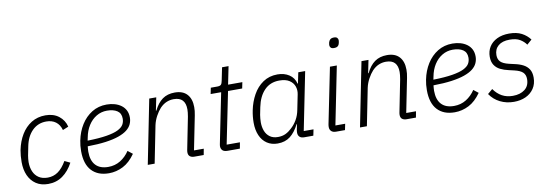

<svg xmlns="http://www.w3.org/2000/svg" viewBox="-56 -1116 4322 1511"><g transform="rotate(-10 2105.0 -360.5)"><path d="M231 12Q174 12 134.5 -14.5Q95 -41 74.5 -87Q54 -133 54 -194Q54 -219 56 -242.5Q58 -266 62 -288Q76 -357 108 -410Q140 -463 189 -493.5Q238 -524 302 -524Q366 -524 408.5 -491Q451 -458 464 -405L418 -386Q406 -430 375.5 -452.5Q345 -475 300 -475Q233 -475 187.5 -429.5Q142 -384 127 -306L113 -236Q111 -222 109.5 -209.5Q108 -197 108 -184Q108 -142 122 -109Q136 -76 164.5 -57Q193 -38 236 -38Q282 -38 318.5 -63.5Q355 -89 387 -144L431 -123Q397 -59 347 -23.5Q297 12 231 12Z M717 12Q628 12 579 -41Q530 -94 530 -197Q530 -219 532 -240Q534 -261 538 -280Q552 -350 586.5 -405Q621 -460 673 -492Q725 -524 791 -524Q825 -524 854.5 -515.5Q884 -507 906.5 -490.5Q929 -474 941.5 -449.5Q954 -425 954 -392Q954 -364 942.5 -339Q931 -314 905.5 -294Q880 -274 837.5 -259Q795 -244 733.5 -235.5Q672 -227 588 -226Q587 -217 586 -204Q585 -191 585 -183Q585 -112 619.5 -75Q654 -38 720 -38Q774 -38 817 -64.5Q860 -91 890 -136L928 -106Q884 -43 830 -15.5Q776 12 717 12ZM785 -476Q739 -476 700.5 -453Q662 -430 636 -389Q610 -348 600 -294L595 -270Q689 -272 748.5 -282Q808 -292 840 -308Q872 -324 884.5 -345Q897 -366 897 -393Q897 -436 866.5 -456Q836 -476 785 -476Z M1083 0H1028L1130 -512H1186L1165 -409H1169Q1197 -467 1237 -495.5Q1277 -524 1335 -524Q1400 -524 1433.5 -487Q1467 -450 1467 -385Q1467 -371 1465.5 -354Q1464 -337 1460 -319L1406 -49H1484L1475 0H1400Q1378 0 1365 -10.5Q1352 -21 1352 -43Q1352 -48 1352.5 -52Q1353 -56 1354 -62L1405 -319Q1408 -335 1409.5 -350.5Q1411 -366 1411 -376Q1411 -425 1388 -449.5Q1365 -474 1318 -474Q1288 -474 1260.5 -462.5Q1233 -451 1208 -425Q1187 -402 1168.5 -368Q1150 -334 1142 -297Z M1764 0H1666Q1638 0 1625.5 -12.5Q1613 -25 1613 -46Q1613 -51 1614 -56Q1615 -61 1616 -67L1696 -463H1612L1622 -512H1673Q1696 -512 1704 -521Q1712 -530 1716 -552L1737 -655H1789L1760 -512H1874L1864 -463H1751L1667 -49H1773Z M2351 0H2279Q2254 0 2241.5 -12Q2229 -24 2229 -45Q2229 -51 2229.5 -56.5Q2230 -62 2231 -68L2240 -112H2237Q2206 -51 2165.5 -19.5Q2125 12 2065 12Q2016 12 1980 -12Q1944 -36 1925 -80Q1906 -124 1906 -181Q1906 -206 1908.5 -231Q1911 -256 1916 -280Q1929 -345 1960 -401Q1991 -457 2040.5 -490.5Q2090 -524 2156 -524Q2210 -524 2249 -498.5Q2288 -473 2300 -425H2303L2321 -512H2376L2283 -49H2361ZM2076 -38Q2111 -38 2137 -50.5Q2163 -63 2186 -85Q2214 -110 2234 -144.5Q2254 -179 2262 -222L2286 -341Q2293 -374 2282.5 -404.5Q2272 -435 2242.5 -454.5Q2213 -474 2162 -474Q2089 -474 2042.5 -426Q1996 -378 1979 -294L1967 -234Q1965 -220 1963.5 -205.5Q1962 -191 1962 -175Q1962 -137 1974 -106Q1986 -75 2011.5 -56.5Q2037 -38 2076 -38Z M2632 -651Q2613 -651 2605.5 -659.5Q2598 -668 2598 -679Q2598 -682 2598.5 -686.5Q2599 -691 2601 -701Q2605 -716 2615 -724.5Q2625 -733 2645 -733Q2663 -733 2670.5 -724.5Q2678 -716 2678 -705Q2678 -702 2677.5 -697.5Q2677 -693 2675 -683Q2672 -668 2662 -659.5Q2652 -651 2632 -651ZM2604 0H2533Q2508 0 2495 -12.5Q2482 -25 2482 -46Q2482 -51 2482.5 -56Q2483 -61 2484 -67L2574 -512H2629L2536 -49H2614Z M2779 0H2724L2826 -512H2882L2861 -409H2865Q2893 -467 2933 -495.5Q2973 -524 3031 -524Q3096 -524 3129.5 -487Q3163 -450 3163 -385Q3163 -371 3161.5 -354Q3160 -337 3156 -319L3102 -49H3180L3171 0H3096Q3074 0 3061 -10.5Q3048 -21 3048 -43Q3048 -48 3048.5 -52Q3049 -56 3050 -62L3101 -319Q3104 -335 3105.5 -350.5Q3107 -366 3107 -376Q3107 -425 3084 -449.5Q3061 -474 3014 -474Q2984 -474 2956.5 -462.5Q2929 -451 2904 -425Q2883 -402 2864.5 -368Q2846 -334 2838 -297Z M3480 12Q3391 12 3342 -41Q3293 -94 3293 -197Q3293 -219 3295 -240Q3297 -261 3301 -280Q3315 -350 3349.5 -405Q3384 -460 3436 -492Q3488 -524 3554 -524Q3588 -524 3617.5 -515.5Q3647 -507 3669.5 -490.5Q3692 -474 3704.5 -449.5Q3717 -425 3717 -392Q3717 -364 3705.5 -339Q3694 -314 3668.5 -294Q3643 -274 3600.5 -259Q3558 -244 3496.5 -235.5Q3435 -227 3351 -226Q3350 -217 3349 -204Q3348 -191 3348 -183Q3348 -112 3382.5 -75Q3417 -38 3483 -38Q3537 -38 3580 -64.5Q3623 -91 3653 -136L3691 -106Q3647 -43 3593 -15.5Q3539 12 3480 12ZM3548 -476Q3502 -476 3463.5 -453Q3425 -430 3399 -389Q3373 -348 3363 -294L3358 -270Q3452 -272 3511.5 -282Q3571 -292 3603 -308Q3635 -324 3647.5 -345Q3660 -366 3660 -393Q3660 -436 3629.5 -456Q3599 -476 3548 -476Z M3953 12Q3893 12 3843 -13Q3793 -38 3762 -84L3801 -117Q3829 -77 3866.5 -56.5Q3904 -36 3953 -36Q4012 -36 4048.5 -64.5Q4085 -93 4085 -147Q4085 -181 4065 -200.5Q4045 -220 3998 -231L3955 -241Q3918 -249 3889 -263.5Q3860 -278 3843 -304Q3826 -330 3826 -370Q3826 -415 3847.5 -449.5Q3869 -484 3910 -504Q3951 -524 4007 -524Q4067 -524 4107 -503Q4147 -482 4173 -447L4134 -413Q4116 -439 4085.5 -457.5Q4055 -476 4003 -476Q3944 -476 3912 -448.5Q3880 -421 3880 -374Q3880 -340 3899.5 -320.5Q3919 -301 3965 -290L4008 -280Q4047 -272 4076 -257Q4105 -242 4121.5 -216.5Q4138 -191 4138 -150Q4138 -99 4113.5 -62.5Q4089 -26 4047.5 -7Q4006 12 3953 12Z"/></g></svg>

Font: IBM Plex Sans Light
Style: Italic
Weight: 300
Italic angle: -11.31°
Designer: Mike Abbink, Paul van der Laan, Pieter van Rosmalen
Foundry: Bold Monday
Version: Version 3.201